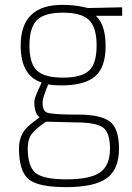

<svg xmlns="http://www.w3.org/2000/svg" viewBox="-20 -530 541 789"><path d="M58 80Q58 23 96 -11Q110 -24 143 -48Q121 -62 121 -113Q121 -127 144 -175L151 -191Q65 -219 65 -343Q65 -510 236 -510Q288 -510 328 -500L342 -497L482 -500V-465H374Q414 -428 414 -340.5Q414 -253 370.5 -216Q327 -179 232 -179Q202 -179 178 -183Q155 -126 155 -111Q155 -96 157 -88Q159 -80 165 -73Q171 -66 188 -64Q219 -59 305 -59Q391 -59 430 -31.5Q469 -4 469 81Q469 166 418.5 202.5Q368 239 251.5 239Q135 239 96.5 205.5Q58 172 58 80ZM94 79Q94 153 125.5 180Q157 207 253.5 207Q350 207 391 178.5Q432 150 432 81.5Q432 13 402 -7Q372 -27 290 -27L169 -30Q124 1 109 22.5Q94 44 94 79ZM101 -343Q101 -269 132 -240Q163 -211 238.5 -211Q314 -211 345.5 -239.5Q377 -268 377 -343Q377 -418 345.5 -448Q314 -478 238.5 -478Q163 -478 132 -447.5Q101 -417 101 -343Z"/></svg>

Font: Titillium Web ExtraLight
Style: Regular
Weight: 275
Version: Version 1.002;PS 57.000;hotconv 1.0.70;makeotf.lib2.5.55311